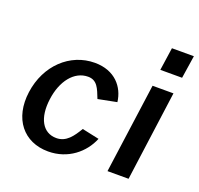

<svg xmlns="http://www.w3.org/2000/svg" viewBox="-130 -884 1072 1036"><g transform="rotate(20 406.5 -366.0)"><path d="M323 -526C181 -526 64 -416 42 -256C20 -97 107 10 248 10C362 10 446 -61 481 -147L383 -168C353 -118 322 -73 265 -73C186 -73 146 -147 161 -258C175 -367 235 -443 314 -443C367 -443 381 -400 402 -347L509 -368C499 -451 439 -526 323 -526Z M812 -742H686L667 -611H792ZM777 -516H657L586 0H707Z"/></g></svg>

Font: United Sans SemiBold
Style: Italic
Weight: 600
Italic angle: -8°
Designer: Pablo Impallari, Rodrigo Fuenzalida (Modified by Dan O. Williams)
Version: Version 1.000;PS 001.000;hotconv 1.0.88;makeotf.lib2.5.64775